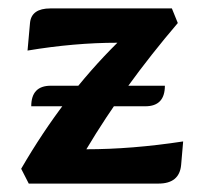

<svg xmlns="http://www.w3.org/2000/svg" viewBox="-20 -436 475 456"><path d="M356.4 0H48.3L30.3 -35.2Q129.9 -207 258.8 -334.5Q156.7 -334.5 45.4 -315.9L51.3 -381.8Q54.7 -416 99.6 -416H388.2L402.3 -381.3Q274.4 -231.4 185.1 -81.5Q293 -81.5 415 -100.1L410.2 -44.4Q406.2 0 356.4 0ZM325.2 -183.6H54.2Q54.2 -232.4 100.6 -232.4H371.6Q371.6 -183.6 325.2 -183.6Z"/></svg>

Font: Bainsley
Style: Bold
Weight: 700
Designer: Paul James MIller
Foundry: High-Logic / Made with FontCreator
Version: Version 1.411;March 28, 2021;FontCreator 13.0.0.2683 64-bit